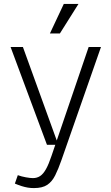

<svg xmlns="http://www.w3.org/2000/svg" viewBox="-20 -740 566 981"><path d="M71 155Q90 162 112.5 166Q135 170 148 170Q169 170 185 159.5Q201 149 215 124Q229 99 243 57L433 -500H496L294 78Q278 124 262 156Q246 188 221.5 204.5Q197 221 153 221Q137 221 122 218.5Q107 216 91 211Q75 206 56 198ZM34 -500H97L278 0H220ZM306 -720H381L286 -569H235Z"/></svg>

Font: Moderustic Light
Style: Regular
Weight: 300
Designer: Tural Alisoy
Foundry: TAFT Foundry
Version: Version 2.120